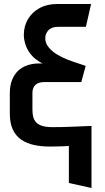

<svg xmlns="http://www.w3.org/2000/svg" viewBox="-20 -722 522 959"><path d="M409 -588 435 -702H265Q215 -702 177.5 -681.5Q140 -661 119.5 -626Q99 -591 99 -547Q99 -527 106.5 -501.5Q114 -476 134 -450.5Q154 -425 192 -405H174Q144 -405 117 -396Q90 -387 70.5 -368.5Q51 -350 40 -322Q29 -294 29 -256V-156Q29 -107 44 -75Q59 -43 86 -24.5Q113 -6 149 2Q185 10 229 10Q246 10 264 9.5Q282 9 298 8.5Q314 8 324 7V192L437 217V-93Q410 -92 386.5 -91Q363 -90 339.5 -89Q316 -88 292.5 -87.5Q269 -87 242 -87Q210 -87 190 -93.5Q170 -100 159.5 -112Q149 -124 145.5 -140Q142 -156 142 -175V-258Q142 -273 146.5 -283Q151 -293 158.5 -299.5Q166 -306 177 -309Q188 -312 200 -312H386L408 -393L351 -412Q320 -422 293.5 -434.5Q267 -447 247.5 -462Q228 -477 217 -494.5Q206 -512 206 -531Q206 -554 222 -571Q238 -588 270 -588Z"/></svg>

Font: Advent Pro Expanded
Style: Bold
Weight: 700
Width: 7
Designer: VivaRado, Andreas Kalpakidis
Foundry: VivaRado, Andreas Kalpakidis
Version: Version 3.000